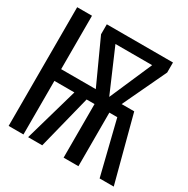

<svg xmlns="http://www.w3.org/2000/svg" viewBox="-158 -827 943 965"><g transform="rotate(30 314.0 -344.5)"><path d="M528 -379H455L574 -631V-689H190V-631L305 -379H104V-689H18V0H104V-311H220L131 0H213L291 -311H337V0H423V-311H469L546 0H628ZM490 -625 383 -379 277 -625Z"/></g></svg>

Font: FiraMono Nerd Font
Style: Regular
Weight: 400
Designer: Carrois Corporate & Edenspiekermann AG
Foundry: Carrois Corporate GbR & Edenspiekermann AG
Version: Version 003.206;Nerd Fonts 3.3.0